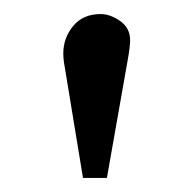

<svg xmlns="http://www.w3.org/2000/svg" viewBox="-20 -802 275 273"><path d="M98 -549 72 -707Q71 -712 70.5 -717Q70 -722 70 -726Q70 -748 84 -765Q98 -782 123 -782Q137 -782 151 -772Q165 -762 165 -745Q165 -736 162 -719L132 -549Z"/></svg>

Font: Text Regular
Style: Regular
Weight: 400
Designer: Latin by Veronika Burian and Jose Scaglione. Greek by Irene Vlachou. Cyrillic by Vera Evstafieva.
Foundry: TypeTogether
Version: Version 3.002